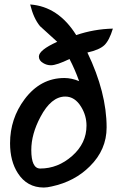

<svg xmlns="http://www.w3.org/2000/svg" viewBox="-20 -795 541 859"><path d="M371 -560Q457 -381 457 -225Q457 -125 382 -51Q314 17 212 39Q191 44 176 44Q101 44 60 -20Q25 -74 25 -154Q25 -264 90 -351Q161 -446 268 -446Q300 -446 334 -432Q315 -485 291 -531Q233 -503 208 -503Q189 -503 173 -513Q154 -524 154 -542Q154 -571 236 -608Q162 -675 159 -678Q130 -713 115 -775Q241 -766 321 -638Q400 -665 485 -667Q469 -614 447 -593Q425 -572 371 -560ZM120 -124Q120 -41 160 -41Q239 -41 303 -97.5Q367 -154 367 -233Q367 -278 343 -317Q315 -363 272 -363Q209 -363 161 -272Q120 -195 120 -124Z"/></svg>

Font: Wortlaut AH
Style: SemiBold
Weight: 600
Designer: Andreas Höfeld
Foundry: Fontgrube AH
Version: Version 2.59